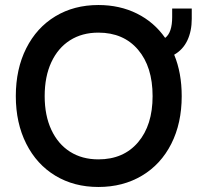

<svg xmlns="http://www.w3.org/2000/svg" viewBox="-20 -731 788 765"><path d="M43 -348Q43 -456 84.5 -538.5Q126 -621 200.5 -666Q275 -711 372 -711Q457 -711 525.5 -677Q594 -643 638 -580Q666 -601 666 -663V-697H744V-656Q744 -607 726.5 -570Q709 -533 674 -513Q704 -441 704 -348Q704 -240 662.5 -158Q621 -76 545.5 -31Q470 14 372 14Q275 14 200.5 -31Q126 -76 84.5 -158.5Q43 -241 43 -348ZM588 -348Q588 -465 530 -533Q472 -601 372 -601Q307 -601 259 -570.5Q211 -540 184.5 -483Q158 -426 158 -348Q158 -271 184.5 -214Q211 -157 259 -126.5Q307 -96 372 -96Q472 -96 530 -164Q588 -232 588 -348Z"/></svg>

Font: Hanken Grotesk SemiBold
Style: Regular
Weight: 600
Designer: Alfredo Marco Pradil
Foundry: Hanken Design Co.
Version: Version 3.014